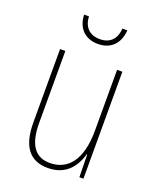

<svg xmlns="http://www.w3.org/2000/svg" viewBox="-136 -797 730 889"><g transform="rotate(20 229.0 -352.5)"><path d="M336 -715H312C309 -666 282 -633 230 -633C178 -633 149 -665 147 -715H123C126 -645 169 -609 229 -609C292 -609 332 -649 336 -715ZM380 -527H354V-227C354 -82 296 -15 208 -15C138 -15 99 -62 99 -173V-527H73V-166C73 -49 117 10 207 10C300 10 339 -53 356 -112H358L360 0H380Z"/></g></svg>

Font: Noto Sans Sinhala Condensed Thin
Style: Regular
Weight: 100
Width: 3
Designer: Jelle Bosma - Monotype Design Team
Foundry: Monotype Imaging Inc.
Version: Version 2.006